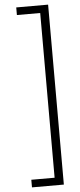

<svg xmlns="http://www.w3.org/2000/svg" viewBox="-69 -921 495 1182"><g transform="rotate(-5 178.0 -330.0)"><path d="M79 179V226H276V-886H79V-839H223V179Z"/></g></svg>

Font: Noto Sans Kannada UI ExtraCondensed Light
Style: Regular
Weight: 300
Width: 2
Designer: Jelle Bosma - Monotype Design Team
Foundry: Monotype Imaging Inc.
Version: Version 2.005